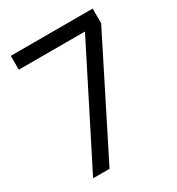

<svg xmlns="http://www.w3.org/2000/svg" viewBox="-174 -838 875 949"><g transform="rotate(-30 263.5 -364.0)"><path d="M79.6 0 406.7 -647V-648.4H29.8V-727.5H497.1V-643.6L173.3 0Z"/></g></svg>

Font: Inter 28pt
Style: Regular
Weight: 400
Designer: Rasmus Andersson
Foundry: rsms
Version: Version 4.001;git-66647c0bb